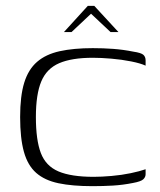

<svg xmlns="http://www.w3.org/2000/svg" viewBox="-20 -631 550 658"><path d="M49 -230Q49 -302 63 -347.5Q77 -393 107 -419Q137 -445 184.5 -455.5Q232 -466 298 -466Q334 -466 368 -463.5Q402 -461 437 -454Q464 -450 471.5 -443Q479 -436 479 -424V-406Q462 -414 429.5 -420.5Q397 -427 361.5 -430Q326 -433 298 -433Q226 -433 183 -414.5Q140 -396 121.5 -352Q103 -308 103 -230Q103 -151 120 -106.5Q137 -62 180.5 -43.5Q224 -25 301 -25Q328 -25 362.5 -28Q397 -31 428 -37.5Q459 -44 479 -51V-34Q479 -24 471 -16.5Q463 -9 436 -4Q401 3 367 5Q333 7 297 7Q228 7 180.5 -3Q133 -13 104 -38.5Q75 -64 62 -110.5Q49 -157 49 -230ZM199 -521 281 -611H303L386 -521H359L292 -584L225 -521Z"/></svg>

Font: Genos Thin Light
Style: Regular
Weight: 300
Version: Version 1.010